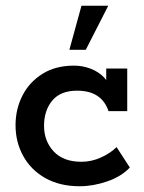

<svg xmlns="http://www.w3.org/2000/svg" viewBox="-20 -637 499 667"><path d="M257 10Q188 10 138 -18Q88 -46 61 -94.5Q34 -143 34 -202Q34 -258 58 -305Q82 -352 127.5 -380.5Q173 -409 237 -409Q267 -409 294.5 -398.5Q322 -388 340.5 -369Q359 -350 361 -324L349 -323V-399H422V-251H357Q333 -322 248 -322Q190 -322 161.5 -287.5Q133 -253 133 -200Q133 -147 166.5 -111Q200 -75 263 -75Q298 -75 331 -90Q364 -105 385 -126L431 -55Q402 -24 353 -7Q304 10 257 10ZM221 -464 263 -617H356L278 -464Z"/></svg>

Font: Rokkitt SemiBold SemiBold
Style: Regular
Weight: 600
Version: Version 3.103